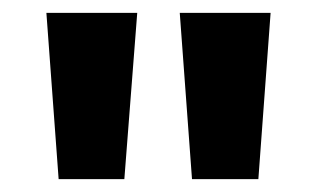

<svg xmlns="http://www.w3.org/2000/svg" viewBox="-20 -734 492 298"><path d="M193 -714H52L71 -456H173ZM400 -714H259L278 -456H381Z"/></svg>

Font: Noto Sans Myanmar Condensed
Style: Bold
Weight: 700
Width: 3
Designer: Monotype Design Team
Foundry: Monotype Imaging Inc.
Version: Version 2.107